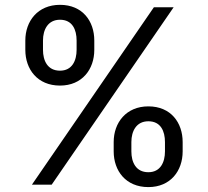

<svg xmlns="http://www.w3.org/2000/svg" viewBox="-20 -757 852 787"><path d="M446 -174.7V-136.4C446 -56.8 495.7 9.9 588.1 9.9C679 9.9 728.7 -56.8 728.7 -136.4V-174.7C728.7 -254.3 680.4 -321 588.1 -321C497.2 -321 446 -254.3 446 -174.7ZM83.8 -552.6C83.8 -473 133.5 -406.2 225.9 -406.2C316.8 -406.2 366.5 -473 366.5 -552.6V-590.9C366.5 -670.5 318.2 -737.2 225.9 -737.2C134.9 -737.2 83.8 -670.5 83.8 -590.9ZM110.8 0H191.8L691.8 -727.3H610.8ZM156.2 -552.6V-590.9C156.2 -634.9 176.1 -676.1 225.9 -676.1C277 -676.1 294 -634.9 294 -590.9V-552.6C294 -508.5 275.6 -467.3 225.9 -467.3C174.7 -467.3 156.2 -508.5 156.2 -552.6ZM518.5 -136.4V-174.7C518.5 -218.8 538.4 -259.9 588.1 -259.9C639.2 -259.9 656.2 -218.8 656.2 -174.7V-136.4C656.2 -92.3 637.8 -51.1 588.1 -51.1C536.9 -51.1 518.5 -92.3 518.5 -136.4Z"/></svg>

Font: Margiela Sans
Style: Regular
Weight: 400
Designer: Stefan Endress, Andreas Faust
Version: Version 1.100;FEAKit 1.0